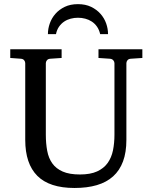

<svg xmlns="http://www.w3.org/2000/svg" viewBox="-20 -915 752 951"><path d="M627 -624Q616.2 -623 611.1 -616.2Q606 -609.4 606 -602.1V-222.2Q606 -160.6 589.4 -115.7Q572.8 -70.8 540.3 -41.5Q507.8 -12.2 459.7 2Q411.6 16.1 349.1 16.1Q225.1 16.1 165 -43.9Q105 -104 105 -222.2V-602.1Q105 -609.4 99.9 -616.2Q94.7 -623 84 -624L30.8 -627.9V-670.9H285.2V-627.9L228 -624Q217.3 -623 212.2 -616.2Q207 -609.4 207 -602.1V-248Q207 -204.1 213.9 -167.7Q220.7 -131.3 239.3 -105.5Q257.8 -79.6 290.8 -65.2Q323.7 -50.8 376 -50.8Q427.7 -50.8 460.9 -65.9Q494.1 -81.1 513.2 -107.7Q532.2 -134.3 539.6 -170.4Q546.9 -206.5 546.9 -248V-602.1Q546.9 -609.4 541.3 -616.2Q535.6 -623 524.9 -624L467.8 -627.9V-670.9H685.1V-627.9ZM476.1 -746.1Q471.2 -767.6 460.4 -783Q449.7 -798.3 434.8 -808.1Q419.9 -817.9 402.3 -822.5Q384.8 -827.1 366.2 -827.1Q347.7 -827.1 330.1 -822.5Q312.5 -817.9 297.9 -808.1Q283.2 -798.3 272.5 -783Q261.7 -767.6 257.3 -746.1H217.3Q217.3 -772.5 226.6 -798.8Q235.8 -825.2 254.4 -846.4Q272.9 -867.7 300.8 -881.1Q328.6 -894.5 366.2 -894.5Q403.3 -894.5 431.2 -881.1Q459 -867.7 477.8 -846.4Q496.6 -825.2 505.9 -798.8Q515.1 -772.5 515.1 -746.1Z"/></svg>

Font: Charis SIL Viet
Style: Regular
Weight: 400
Foundry: SIL International
Version: Version 5.000